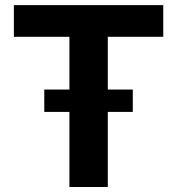

<svg xmlns="http://www.w3.org/2000/svg" viewBox="-20 -748 709 768"><path d="M35.5 -600.8V-727.5H633V-600.8H411.2V0H257.7V-600.8ZM157.1 -300.4V-389.8H511.2V-300.4Z"/></svg>

Font: GitLab Sans
Style: Regular
Weight: 400
Designer: Rasmus Andersson
Foundry: Modifications by GitLab B.V., manufactured by rsms
Version: Version 4.000;git-c8fb6b7